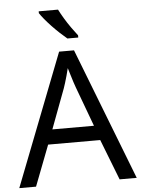

<svg xmlns="http://www.w3.org/2000/svg" viewBox="-62 -992 762 1039"><g transform="rotate(-5 319.5 -472.0)"><path d="M545 0 459 -221H176L91 0H0L279 -717H360L638 0ZM352 -517Q349 -525 342 -546Q335 -567 328.5 -589.5Q322 -612 318 -624Q313 -604 307.5 -583.5Q302 -563 296.5 -546Q291 -529 287 -517L206 -301H432ZM293 -944Q304 -922 320.5 -894.5Q337 -867 355.5 -841Q374 -815 389 -796V-784H330Q313 -798 292 -817.5Q271 -837 250.5 -858.5Q230 -880 213.5 -900Q197 -920 188 -934V-944Z"/></g></svg>

Font: Noto Sans Tai Tham
Style: Regular
Weight: 400
Designer: Monotype Design Team 2013. Revised by David WIlliams 2020
Foundry: Monotype Imaging Inc.
Version: Version 2.002